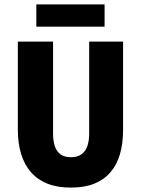

<svg xmlns="http://www.w3.org/2000/svg" viewBox="-20 -840 640 872"><path d="M302 12Q240 12 195 -6Q150 -24 120.5 -58Q91 -92 76 -140.5Q61 -189 61 -251V-651H221V-234Q221 -200 229 -176Q237 -152 255 -139Q273 -126 302 -126Q331 -126 349.5 -139Q368 -152 376.5 -176Q385 -200 385 -234V-651H539V-251Q539 -189 525 -140.5Q511 -92 482 -58Q453 -24 408.5 -6Q364 12 302 12ZM145 -719V-820H455V-719Z"/></svg>

Font: Source Code Pro ExtraLight ExtraBold
Style: Regular
Weight: 800
Monospace: yes
Version: Version 1.018;hotconv 1.0.116;makeotfexe 2.5.65601